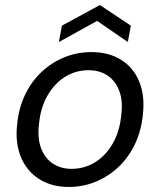

<svg xmlns="http://www.w3.org/2000/svg" viewBox="-20 -731 637 763"><path d="M253 12Q185 12 135.5 -19.5Q86 -51 63 -107Q40 -163 48 -236Q54 -300 79 -353Q104 -406 144 -444Q184 -482 235 -503Q286 -524 343 -524Q412 -524 461 -493.5Q510 -463 533 -407.5Q556 -352 548 -277Q542 -214 517.5 -161Q493 -108 453 -69.5Q413 -31 362 -9.5Q311 12 253 12ZM264 -60Q315 -60 357.5 -86Q400 -112 428 -160.5Q456 -209 462 -275Q469 -333 453 -372.5Q437 -412 405.5 -432Q374 -452 332 -452Q282 -452 240 -426.5Q198 -401 169.5 -352.5Q141 -304 135 -238Q128 -180 144 -140Q160 -100 191.5 -80Q223 -60 264 -60ZM214 -564 226 -629 377 -711 500 -629 488 -564 366 -648Z"/></svg>

Font: DM Sans 12pt
Style: Italic
Weight: 400
Italic angle: -10°
Version: Version 4.004;gftools[0.9.30]